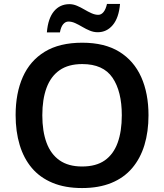

<svg xmlns="http://www.w3.org/2000/svg" viewBox="-20 -941 830 971"><path d="M731 -358Q731 -275 710.5 -207.5Q690 -140 648.5 -91Q607 -42 543.5 -16Q480 10 395 10Q309 10 245.5 -16.5Q182 -43 141 -91.5Q100 -140 79.5 -208Q59 -276 59 -359Q59 -470 95.5 -552Q132 -634 206.5 -679.5Q281 -725 396 -725Q509 -725 583 -679.5Q657 -634 694 -551.5Q731 -469 731 -358ZM194 -358Q194 -277 215.5 -219Q237 -161 281.5 -130Q326 -99 395 -99Q466 -99 510 -130Q554 -161 575 -219Q596 -277 596 -358Q596 -479 549 -548Q502 -617 396 -617Q326 -617 281.5 -586Q237 -555 215.5 -497Q194 -439 194 -358ZM587 -921Q581 -851 550.5 -814.5Q520 -778 474 -778Q454 -778 434.5 -786Q415 -794 396.5 -805Q378 -816 360.5 -824Q343 -832 326 -832Q311 -832 299.5 -818.5Q288 -805 283 -777H217Q220 -813 229 -839.5Q238 -866 253 -884Q268 -902 287.5 -911Q307 -920 331 -920Q350 -920 369 -912Q388 -904 406.5 -893Q425 -882 443 -874Q461 -866 477 -866Q492 -866 503.5 -880Q515 -894 521 -921Z"/></svg>

Font: Noto Sans Thai SemiBold
Style: Regular
Weight: 600
Version: Version 2.001